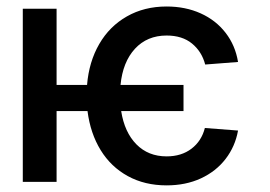

<svg xmlns="http://www.w3.org/2000/svg" viewBox="-20 -557 828 588"><path d="M542 -216.8H351.1Q361.3 -151.9 397.7 -115Q434.1 -78.1 490.2 -78.1Q535.6 -78.1 566.4 -101.6Q597.2 -125 607.4 -165L709 -157.2Q700.2 -108.4 670.9 -70.3Q641.6 -32.2 595.2 -10.7Q548.8 10.7 490.2 10.7Q423.3 10.7 371.6 -17.6Q319.8 -45.9 288.3 -97.2Q256.8 -148.4 248 -216.8H153.3V0H49.8V-530.3H153.3V-296.9H246.6Q252.4 -367.7 283.9 -422.1Q315.4 -476.6 368.7 -506.8Q421.9 -537.1 490.2 -537.1Q547.9 -537.1 594.5 -516.1Q641.1 -495.1 670.9 -456.5Q700.7 -418 709 -367.2L608.4 -359.4Q598.1 -398.9 568.1 -423.6Q538.1 -448.2 490.2 -448.2Q430.7 -448.2 393.3 -407.7Q356 -367.2 349.1 -296.9H542Z"/></svg>

Font: Pretendard JP Medium
Style: Regular
Weight: 500
Designer: Base glyphs from Inter by Rasmus Andersson; Hangeul glyphs from Noto Sans CJK(Source Han Sans) by Jang Soo-young and Kan
Foundry: Kil Hyung-jin
Version: Version 1.309